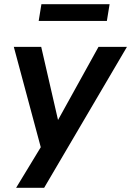

<svg xmlns="http://www.w3.org/2000/svg" viewBox="-20 -718 627 918"><path d="M57 180 190 -39 183 16 46 -494H177L263 -120H244L451 -494H587L191 180ZM165 -618 178 -698H504L491 -618Z"/></svg>

Font: Nunito Sans 10pt
Style: Bold Italic
Weight: 700
Italic angle: -9°
Designer: Vernon Adams
Foundry: Vernon Adams
Version: Version 3.101;gftools[0.9.27]